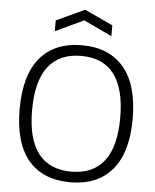

<svg xmlns="http://www.w3.org/2000/svg" viewBox="-62 -999 859 1061"><g transform="rotate(5 367.5 -468.5)"><path d="M368 10Q216 10 135 -85.5Q54 -181 54 -369Q54 -557 135 -653.5Q216 -750 368 -750Q518 -750 599.5 -653.5Q681 -557 681 -369Q681 -182 599.5 -86Q518 10 368 10ZM368 -49Q489 -49 550.5 -129.5Q612 -210 612 -369Q612 -530 550.5 -610.5Q489 -691 368 -691Q247 -691 185 -610.5Q123 -530 123 -369Q123 -209 185 -129Q247 -49 368 -49ZM210 -874 367 -947 524 -874V-814L367 -888L210 -814Z"/></g></svg>

Font: Plata Sans Light
Style: Regular
Weight: 300
Designer: Pablo Impallari, Andres Torresi, & Cristiano Sobral
Foundry: Pablo Impallari, Andres Torresi, & Cristiano Sobral
Version: Version 1.00;December 28, 2019;FontCreator 12.0.0.2547 64-bi